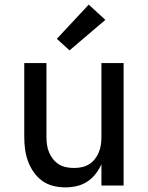

<svg xmlns="http://www.w3.org/2000/svg" viewBox="-20 -803 640 831"><path d="M263 8Q236 8 210 1.5Q184 -5 162.5 -20.5Q141 -36 125.5 -58.5Q110 -81 101 -106Q92 -131 88.5 -157Q85 -183 85 -210V-530H181V-210Q181 -193 183.5 -176Q186 -159 192.5 -143.5Q199 -128 209.5 -114.5Q220 -101 234.5 -92Q249 -83 266 -79.5Q283 -76 300 -76Q317 -76 334 -79.5Q351 -83 365.5 -92Q380 -101 390.5 -114.5Q401 -128 407.5 -143.5Q414 -159 416.5 -176Q419 -193 419 -210V-530H515V0H419V-92Q409 -70 393.5 -50Q378 -30 357 -16.5Q336 -3 311.5 2.5Q287 8 263 8ZM281 -585 226 -635 364 -783 436 -717Z"/></svg>

Font: Iosevka Curly Medium Extended
Style: Regular
Weight: 500
Width: 7
Monospace: yes
Designer: Belleve Invis
Foundry: Belleve Invis
Version: Version 11.1.0; ttfautohint (v1.8.3)